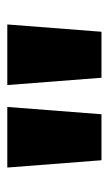

<svg xmlns="http://www.w3.org/2000/svg" viewBox="94 -848 298 526"><g transform="rotate(-90 243.0 -585.0)"><path d="M213 -714 193 -456H67L47 -714ZM439 -714 419 -456H293L273 -714Z"/></g></svg>

Font: Noto Sans Bengali Condensed ExtraBold
Style: Regular
Weight: 800
Width: 3
Designer: Joana Ranito - Universal Thirst; Jelle Bosma - Monotype Design Team
Foundry: Universal Thirst ehf.
Version: Version 3.000; ttfautohint (v1.8.4.7-5d5b)